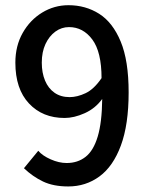

<svg xmlns="http://www.w3.org/2000/svg" viewBox="-20 -687 549 720"><path d="M235.8 12.2Q180.2 12.2 141.4 -6.3Q102.5 -24.9 69.8 -56.2L123.5 -121.6Q139.2 -103 170.2 -89.4Q201.2 -75.7 230 -75.7Q271.5 -75.7 301 -98.9Q330.6 -122.1 346.4 -174.8Q362.3 -227.5 363.3 -315.9Q337.4 -280.3 297.6 -262.5Q257.8 -244.6 222.2 -244.6Q139.6 -244.6 88.6 -299.1Q37.6 -353.5 37.6 -452.1Q37.6 -515.1 65.2 -563.7Q92.8 -612.3 138.2 -639.9Q183.6 -667.5 236.8 -667.5Q300.8 -667.5 351.8 -635.3Q402.8 -603 432.6 -531.2Q462.4 -459.5 462.4 -340.8Q462.4 -219.7 433.3 -141.4Q404.3 -63 353 -25.4Q301.8 12.2 235.8 12.2ZM241.2 -322.8Q269.5 -322.8 301 -337.6Q332.5 -352.5 360.8 -394Q360.8 -492.2 326.2 -538.8Q291.5 -585.4 238.8 -585.4Q210.9 -585.4 187.7 -568.6Q164.6 -551.8 150.6 -522Q136.7 -492.2 136.7 -452.1Q136.7 -414.1 148.9 -384.8Q161.1 -355.5 184.6 -339.1Q208 -322.8 241.2 -322.8Z"/></svg>

Font: Varta Light
Style: Bold
Weight: 700
Version: Version 1.004